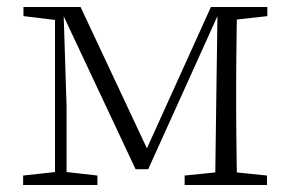

<svg xmlns="http://www.w3.org/2000/svg" viewBox="-20 -528 829 548"><path d="M367 -45 155 -496H151V-508H210L409 -84H390L582 -508H613V-496H607L403 -45ZM594 0 597 -223 601 -508H657Q656 -484 655.5 -443.5Q655 -403 654.5 -359.5Q654 -316 654 -283V-226Q654 -192 654.5 -148.5Q655 -105 655.5 -64.5Q656 -24 657 0ZM46 0V-27L146 -38H161L258 -27V0ZM507 0V-27L615 -38H635L742 -27V0ZM47 -482V-508H158V-470H146ZM137 0V-508H161L170 -224V0ZM622 -470V-508H743V-482L636 -470Z"/></svg>

Font: Noto Serif TC
Style: Regular
Weight: 200
Designer: Ryoko NISHIZUKA 西塚涼子 (kana & ideographs); Frank Grießhammer (Latin, Greek & Cyrillic); Wenlong ZHANG 张文龙 (bopomofo); San
Foundry: Adobe
Version: Version 2.001;hotconv 1.1.0;makeotfexe 2.6.0